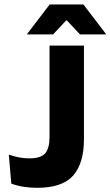

<svg xmlns="http://www.w3.org/2000/svg" viewBox="-20 -847 503 876"><path d="M149.3 9.9Q118.4 9.9 87.4 5.1Q56.5 0.2 31.5 -9.4L20.2 -141.6Q43.1 -133.7 66 -129.1Q89 -124.5 113 -124.5Q167.8 -124.5 186.9 -148.3Q206 -172.2 206 -221.4V-639H363V-211.9Q363 -102.4 314 -46.3Q265 9.9 149.3 9.9ZM206.5 -826.5H360.7L463.3 -692.2V-690H344.9L285.7 -753.2H281.4L222.3 -690H103.9V-692.2Z"/></svg>

Font: Anek Latin Medium
Style: Regular
Weight: 500
Designer: Yesha Goshar
Foundry: Ek Type
Version: Version 1.003